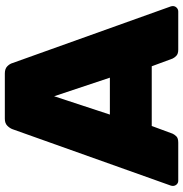

<svg xmlns="http://www.w3.org/2000/svg" viewBox="-2 -738 740 775"><g transform="rotate(-90 367.5 -350.0)"><path d="M26 0Q17 0 11 -6.5Q5 -13 5 -22Q5 -26 6 -29L234 -669Q238 -680 248 -690Q258 -700 276 -700H459Q478 -700 488 -690Q498 -680 501 -669L730 -29Q731 -26 731 -22Q731 -13 724.5 -6.5Q718 0 709 0H555Q538 0 530 -8Q522 -16 519 -23L488 -107H247L216 -23Q213 -16 205.5 -8Q198 0 180 0ZM293 -276H442L367 -501Z"/></g></svg>

Font: Rubik ExtraBold
Style: Regular
Weight: 800
Designer: Hubert and Fischer
Foundry: Hubert and Fischer
Version: Version 2.300;gftools[0.9.30]